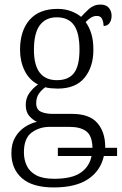

<svg xmlns="http://www.w3.org/2000/svg" viewBox="-20 -583 534 843"><path d="M216 240Q123 240 76.5 199.5Q30 159 30 89Q30 48 46.5 20Q63 -8 88.5 -25Q114 -42 142 -48Q123 -57 108 -74.5Q93 -92 93 -123Q93 -152 109 -174.5Q125 -197 147 -212Q108 -232 88 -273Q68 -314 68 -364Q68 -448 110 -496Q152 -544 233 -544Q266 -544 293 -533.5Q320 -523 336 -509Q349 -524 370.5 -543.5Q392 -563 421 -563Q446 -563 458 -548.5Q470 -534 470 -514Q470 -495 461 -482Q452 -469 435 -469Q434 -489 427.5 -501Q421 -513 406 -513Q391 -513 380 -506Q369 -499 356 -486Q371 -466 380.5 -436.5Q390 -407 390 -364Q390 -289 351 -241.5Q312 -194 233 -194Q221 -194 204 -195.5Q187 -197 179 -200Q163 -189 151 -172Q139 -155 139 -130Q139 -102 159.5 -92.5Q180 -83 211 -83H296Q372 -83 406.5 -44Q441 -5 442 59Q442 61 442 62.5Q442 64 442 66H494V102H436Q422 166 367.5 203Q313 240 216 240ZM230 -231Q281 -231 305 -262.5Q329 -294 329 -365Q329 -439 304.5 -473Q280 -507 229 -507Q181 -507 155 -472.5Q129 -438 129 -364Q129 -231 230 -231ZM218 202Q296 202 334.5 175Q373 148 382 102H234V66H386Q385 14 359.5 -6Q334 -26 284 -26H198Q153 -26 119 -1Q85 24 85 86Q85 118 97.5 144.5Q110 171 139 186.5Q168 202 218 202Z"/></svg>

Font: Noto Serif SemiCondensed Light
Style: Regular
Weight: 300
Width: 4
Designer: Monotype Design Team
Foundry: Monotype Imaging Inc.
Version: Version 2.013